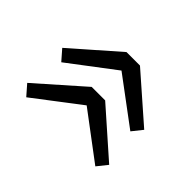

<svg xmlns="http://www.w3.org/2000/svg" viewBox="-105 -627 689 689"><g transform="rotate(-45 239.5 -282.0)"><path d="M98.6 -74.2 59.6 -105.5 192.4 -282.2 59.6 -456.1 98.6 -490.2 252 -316.4V-248ZM276.4 -74.2 237.3 -105.5 369.1 -282.2 237.3 -456.1 276.4 -490.2 428.7 -316.4V-248Z"/></g></svg>

Font: Taipei Sans TC Beta
Style: Regular
Weight: 400
Designer: JT Foundry
Foundry: JT Foundry
Version: Version 1.000